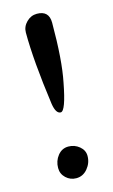

<svg xmlns="http://www.w3.org/2000/svg" viewBox="-99 -644 406 687"><g transform="rotate(-15 103.5 -300.5)"><path d="M97 -115Q120 -115 137.5 -100.5Q155 -86 155 -65Q155 -39 138 -18.5Q121 2 96 2Q74 2 58 -13Q42 -28 42 -50Q42 -76 57.5 -95.5Q73 -115 97 -115ZM111 -603Q156 -603 156 -558Q156 -419 140 -341Q121 -240 103 -240Q85 -240 79 -278Q56 -444 56 -548Q56 -570 72.5 -586.5Q89 -603 111 -603Z"/></g></svg>

Font: EB Garamond 08
Style: Regular
Weight: 400
Version: Version 0.016 ; ttfautohint (v1.5)